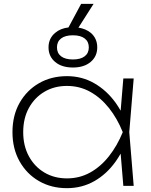

<svg xmlns="http://www.w3.org/2000/svg" viewBox="-20 -969 786 1001"><path d="M403 -949H468L389 -825Q427 -819 453 -798Q487 -769 487 -722Q487 -675 452.5 -646Q418 -617 360 -617Q302 -617 267.5 -646Q233 -675 233 -722Q233 -769 268 -798Q295 -821 337 -826ZM360 -659Q400 -659 421.5 -675.5Q443 -692 443 -722Q443 -752 421.5 -768.5Q400 -785 360 -785Q320 -785 298.5 -768.5Q277 -752 277 -722Q277 -692 298.5 -675.5Q320 -659 360 -659ZM623 0 609 -168Q597 -147 583 -127Q536 -61 471.5 -24.5Q407 12 329 12Q247 12 183 -25Q119 -62 82 -128Q45 -194 45 -280Q45 -367 82 -432.5Q119 -498 183 -535Q247 -572 329 -572Q407 -572 471.5 -535Q536 -498 583 -433Q597 -413 609 -392L623 -560H677L654 -280L677 0ZM101 -280Q101 -209 130.5 -154.5Q160 -100 211.5 -69.5Q263 -39 329 -39Q395 -39 450 -69.5Q505 -100 548 -154.5Q591 -209 620 -280Q591 -352 548 -406Q505 -460 450 -490.5Q395 -521 329 -521Q263 -521 211.5 -490.5Q160 -460 130.5 -406Q101 -352 101 -280Z"/></svg>

Font: Bounded
Style: Regular
Weight: 200
Designer: Vlad Churkin
Version: Version 1.0